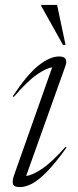

<svg xmlns="http://www.w3.org/2000/svg" viewBox="-20 -752 316 782"><path d="M38 -40.5 192.5 -477.5Q169 -475 130.2 -448.2Q91.5 -421.5 36 -357L32 -360Q91 -449 137 -485.5Q183 -522 221 -522Q260.5 -522 246 -482L86.5 -35.5Q110.5 -37.5 150.2 -63.8Q190 -90 247 -154L251 -151Q206.5 -89 172.5 -54Q138.5 -19 111.5 -4.5Q84.5 10 60.5 10Q36.5 10 32.8 -2.5Q29 -15 38 -40.5ZM247 -569H236.5L147.5 -728.5L148 -732H212.5Z"/></svg>

Font: Newsreader Display Light
Style: Italic
Weight: 300
Italic angle: -17°
Designer: Hugues Gentile
Foundry: Production Type
Version: Version 1.001